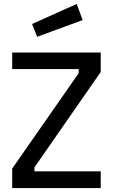

<svg xmlns="http://www.w3.org/2000/svg" viewBox="-20 -955 575 976"><path d="M42 0ZM42 -98 380 -583V-604H42V-688H492V-589L155 -104V-84H492V1H42ZM143 -833 370 -935 400 -853 169 -768Z"/></svg>

Font: sheba-seeBold
Style: Regular
Weight: 600
Designer: Mohamed Galeb, the designers
Foundry: Kief Type Foundry
Version: Version 2.010; ttfautohint (v1.5.33-1714) -l 8 -r 50 -G 200 